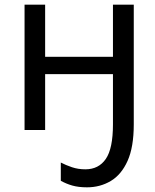

<svg xmlns="http://www.w3.org/2000/svg" viewBox="-20 -556 661 821"><path d="M552 -24Q552 73 525.5 132Q499 191 453.5 218Q408 245 352 245Q316 245 289.5 237.5Q263 230 240 217V139Q261 150 287.5 159Q314 168 345 168Q402 168 432.5 123.5Q463 79 463 -24V-239H173V0H85V-536H173V-313H463V-536H552Z"/></svg>

Font: Go Noto Kurrent-Regular
Style: Regular
Weight: 400
Designer: Monotype Design Team
Foundry: Monotype Imaging Inc.
Version: Version 2.012; ttfautohint (v1.8.4.7-5d5b)